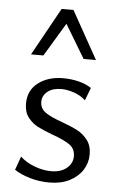

<svg xmlns="http://www.w3.org/2000/svg" viewBox="-52 -743 482 789"><g transform="rotate(5 189.0 -348.5)"><path d="M37 -31 57 -87Q80 -65 115.5 -51.5Q151 -38 185 -38Q225 -38 249 -58Q273 -78 273 -107Q273 -138 249.5 -154.5Q226 -171 178 -188Q138 -203 115 -215Q92 -227 75 -249Q58 -271 58 -306Q58 -361 99 -392Q140 -423 202 -423Q234 -423 265 -415.5Q296 -408 318 -393L298 -340Q280 -358 251.5 -368Q223 -378 198 -378Q162 -378 141 -361Q120 -344 120 -319Q120 -291 143 -275Q166 -259 212 -243Q253 -228 277.5 -215Q302 -202 319.5 -179Q337 -156 337 -120Q337 -85 318 -55.5Q299 -26 264 -8.5Q229 9 182 9Q139 9 100.5 -2.5Q62 -14 37 -31ZM195 -647 112 -509H61L170 -706H219L329 -509H278Z"/></g></svg>

Font: LXGW Bright GB
Style: Regular
Weight: 400
Designer: Christian Thalmann (Catharsis Fonts)
Foundry: LXGW / Christian Thalmann (Catharsis Fonts) / Fontworks Inc.
Version: Version 5.510